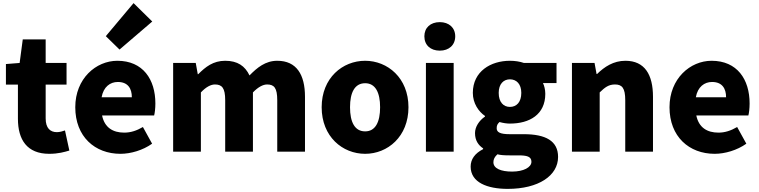

<svg xmlns="http://www.w3.org/2000/svg" viewBox="-20 -973 4872 1232"><path d="M296 14C354 14 395 2 425 -7L397 -136C383 -131 363 -125 345 -125C303 -125 273 -150 273 -213V-430H407V-569H273V-720H126L106 -569L18 -562V-430H95V-211C95 -77 153 14 296 14Z M753 14C819 14 897 -9 956 -51L897 -158C856 -134 818 -122 777 -122C705 -122 651 -154 635 -232H969C973 -246 977 -277 977 -309C977 -464 897 -583 733 -583C596 -583 463 -469 463 -285C463 -96 589 14 753 14ZM632 -349C644 -416 687 -447 736 -447C801 -447 826 -405 826 -349ZM747 -655 957 -835 837 -953 659 -741Z M1091 0H1269V-380C1302 -415 1333 -431 1359 -431C1404 -431 1425 -409 1425 -330V0H1603V-380C1637 -415 1668 -431 1694 -431C1739 -431 1759 -409 1759 -330V0H1937V-352C1937 -494 1883 -583 1759 -583C1683 -583 1630 -539 1581 -489C1552 -550 1504 -583 1425 -583C1348 -583 1299 -544 1252 -497H1249L1236 -569H1091Z M2323 14C2467 14 2601 -96 2601 -285C2601 -473 2467 -583 2323 -583C2178 -583 2044 -473 2044 -285C2044 -96 2178 14 2323 14ZM2323 -130C2256 -130 2226 -190 2226 -285C2226 -379 2256 -439 2323 -439C2389 -439 2419 -379 2419 -285C2419 -190 2389 -130 2323 -130Z M2713 0H2891V-569H2713ZM2802 -648C2861 -648 2901 -684 2901 -740C2901 -795 2861 -831 2802 -831C2742 -831 2703 -795 2703 -740C2703 -684 2742 -648 2802 -648Z M3238 239C3436 239 3561 154 3561 34C3561 -69 3481 -112 3341 -112H3251C3190 -112 3167 -124 3167 -150C3167 -170 3173 -178 3185 -190C3210 -183 3233 -180 3252 -180C3378 -180 3479 -238 3479 -371C3479 -398 3472 -424 3464 -440H3551V-569H3342C3316 -578 3285 -583 3252 -583C3129 -583 3014 -515 3014 -377C3014 -310 3051 -257 3092 -229V-225C3054 -199 3028 -159 3028 -119C3028 -71 3050 -41 3080 -21V-16C3027 11 3000 49 3000 96C3000 198 3107 239 3238 239ZM3252 -287C3211 -287 3180 -317 3180 -377C3180 -434 3211 -464 3252 -464C3294 -464 3325 -434 3325 -377C3325 -317 3294 -287 3252 -287ZM3266 128C3194 128 3146 108 3146 68C3146 49 3154 33 3172 17C3190 22 3212 24 3253 24H3307C3360 24 3390 31 3390 65C3390 101 3339 128 3266 128Z M3650 0H3828V-380C3862 -413 3886 -431 3926 -431C3971 -431 3992 -409 3992 -330V0H4170V-352C4170 -494 4117 -583 3993 -583C3916 -583 3858 -544 3811 -498H3808L3795 -569H3650Z M4566 14C4632 14 4710 -9 4769 -51L4710 -158C4669 -134 4631 -122 4590 -122C4518 -122 4464 -154 4448 -232H4782C4786 -246 4790 -277 4790 -309C4790 -464 4710 -583 4546 -583C4409 -583 4276 -469 4276 -285C4276 -96 4402 14 4566 14ZM4445 -349C4457 -416 4500 -447 4549 -447C4614 -447 4639 -405 4639 -349Z"/></svg>

Font: Noto Sans KR Black
Style: Regular
Weight: 900
Designer: Ryoko NISHIZUKA 西塚涼子 (kana, bopomofo & ideographs); Paul D. Hunt (Latin, Greek & Cyrillic); Sandoll Communications 산돌커뮤니
Foundry: Adobe
Version: Version 2.004;hotconv 1.0.118;makeotfexe 2.5.65603